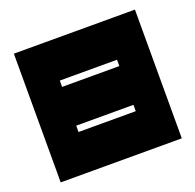

<svg xmlns="http://www.w3.org/2000/svg" viewBox="-94 -830 696 684"><g transform="rotate(-20 254.5 -488.0)"><path d="M25 -732H146H363H484V-586V-391V-244H146H25V-415V-562ZM146 -586V-562H363V-586ZM146 -415V-391H363V-415Z"/></g></svg>

Font: PatchSans
Style: PatchSans
Weight: 400
Version: Version 1.0